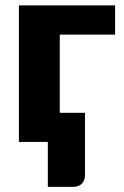

<svg xmlns="http://www.w3.org/2000/svg" viewBox="-20 -539 470 729"><path d="M417 -518.6V-407.7H207V-110.8H302.7V126.5Q302.7 146.5 290.5 158.7Q278.3 170.4 258.8 170.4H161.6V0H51.8V-518.6Z"/></svg>

Font: Lato-ExtraBold
Style: Regular
Weight: 500
Designer: Lukasz Dziedzic with Adam Twardoch and Botio Nikoltchev
Foundry: tyPoland Lukasz Dziedzic
Version: ""